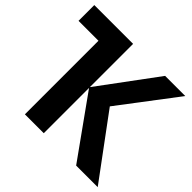

<svg xmlns="http://www.w3.org/2000/svg" viewBox="-172 -900 1085 1085"><g transform="rotate(45 370.5 -357.0)"><path d="M727.1 -713.9 466.8 -371.1 741.2 0H568.8L310.1 -361.8V0H159.2V-587.9H0V-713.9H310.1V-368.2L565.9 -713.9Z"/></g></svg>

Font: Droid Sans Thai
Style: Bold
Weight: 700
Designer: Steve Matteson
Foundry: Ascender Corporation
Version: Version 1.00